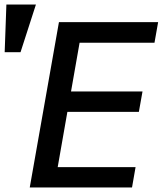

<svg xmlns="http://www.w3.org/2000/svg" viewBox="-100 -822 720 842"><path d="M158.5 -725H593.5L577.5 -634.5H249L211.5 -421H525L509 -331.5H195.5L153 -89H494.5L479 0H30.5ZM57.5 -802 -10 -593H-79.5L-72 -802Z"/></svg>

Font: JuliaMono Medium
Style: Italic
Weight: 500
Italic angle: -9°
Monospace: yes
Designer: cormullion
Foundry: corm
Version: Version 0.054; ttfautohint (v1.8.4)